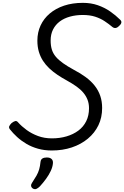

<svg xmlns="http://www.w3.org/2000/svg" viewBox="-20 -1035 871 1346"><path d="M343 20Q291 20 246.5 7.5Q202 -5 165.5 -26.5Q129 -48 100 -74.5Q71 -101 49 -129Q40 -141 45.5 -151.5Q51 -162 61 -172Q75 -183 86 -186Q97 -189 106 -178Q132 -149 167 -123.5Q202 -98 246.5 -81.5Q291 -65 344 -65Q399 -65 446.5 -79Q494 -93 529.5 -119.5Q565 -146 584.5 -185.5Q604 -225 604 -276Q604 -309 593.5 -336Q583 -363 563.5 -386Q544 -409 515 -429.5Q486 -450 448 -471Q413 -490 382 -511Q351 -532 325.5 -556Q300 -580 281.5 -608.5Q263 -637 252.5 -672Q242 -707 242 -750Q242 -808 264.5 -856.5Q287 -905 329 -940.5Q371 -976 429.5 -995.5Q488 -1015 561 -1015Q618 -1015 665.5 -998.5Q713 -982 752 -955Q791 -928 822 -897Q833 -887 830.5 -875.5Q828 -864 814 -852Q803 -841 791.5 -839Q780 -837 769 -845Q743 -867 713.5 -886.5Q684 -906 647 -918Q610 -930 560 -930Q512 -930 470.5 -918.5Q429 -907 399 -884.5Q369 -862 352 -828.5Q335 -795 335 -751Q335 -715 343.5 -687.5Q352 -660 371.5 -637Q391 -614 422 -592Q453 -570 497 -546Q545 -521 582 -493.5Q619 -466 644.5 -433.5Q670 -401 683 -362.5Q696 -324 696 -278Q696 -211 670 -157Q644 -103 596 -63Q548 -23 483.5 -1.5Q419 20 343 20ZM211 287Q199 279 198 268Q197 257 205 246Q223 219 235.5 197Q248 175 254.5 152.5Q261 130 264 100Q266 83 277.5 76Q289 69 308 69Q331 69 342 80Q353 91 351 110Q349 135 336 163Q323 191 303 218.5Q283 246 260 271Q247 284 235.5 289Q224 294 211 287Z"/></svg>

Font: Playwrite AU TAS
Style: Regular
Weight: 400
Designer: Veronika Burian, José Scaglione
Foundry: TypeTogether
Version: Version 1.002